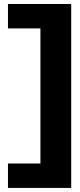

<svg xmlns="http://www.w3.org/2000/svg" viewBox="-20 -745 402 964"><path d="M20 198.5H337.5V-725H20V-602.5H183V76H20Z"/></svg>

Font: Anybody SemiCondensed ExtraBold
Style: Regular
Weight: 800
Width: 4
Version: Version 1.113;gftools[0.9.25]